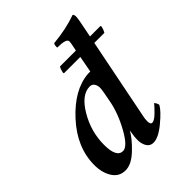

<svg xmlns="http://www.w3.org/2000/svg" viewBox="-197 -776 885 885"><g transform="rotate(-45 245.0 -333.5)"><path d="M224.6 -546.9Q224.6 -546.9 485.4 -546.9Q491.2 -546.9 489.3 -539.1Q486.3 -524.4 478.5 -511.7Q478.5 -511.7 216.8 -511.7Q211.9 -511.7 214.8 -522.5Q218.8 -540 224.6 -546.9ZM285.2 -338.9Q287.1 -358.4 279.3 -371.6Q271.5 -384.8 255.9 -384.8Q202.1 -384.8 157.2 -309.1Q112.3 -233.4 112.3 -147.5Q112.3 -65.4 154.3 -65.4Q183.6 -65.4 222.2 -134.8Q260.7 -204.1 273.4 -271.5Q285.2 -333 285.2 -338.9ZM328.1 -546.9Q329.1 -552.7 331.5 -564.5Q334 -576.2 335.4 -584.5Q336.9 -592.8 336.9 -597.7Q336.9 -617.2 277.3 -617.2Q275.4 -620.1 276.9 -629.4Q278.3 -638.7 281.2 -641.6Q366.2 -649.4 433.6 -673.8Q439.5 -669.9 439.5 -656.2Q439.5 -642.6 426.8 -582L334 -116.2Q330.1 -100.6 330.1 -84Q330.1 -62.5 341.8 -62.5Q355.5 -62.5 378.9 -85.4Q402.3 -108.4 411.1 -120.1Q414.1 -120.1 418.5 -111.3Q422.9 -102.5 422.9 -97.7Q409.2 -72.3 361.3 -32.7Q313.5 6.8 281.2 6.8Q250 6.8 240.2 -30.3Q235.4 -43 238.3 -76.2L243.2 -110.4Q224.6 -76.2 181.6 -35.2Q138.7 5.9 99.6 5.9Q58.6 5.9 36.6 -28.8Q14.6 -63.5 14.6 -113.3Q14.6 -227.5 104.5 -325.7Q194.3 -423.8 291 -431.6H306.6Z"/></g></svg>

Font: Crimson
Style: SemiboldItalic
Weight: 600
Italic angle: -11°
Version: Version 0.8 ; ttfautohint (v1.00) -l 8 -r 50 -G 200 -x 14 -D